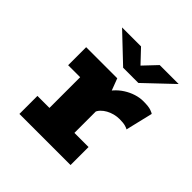

<svg xmlns="http://www.w3.org/2000/svg" viewBox="-183 -862 1017 1017"><g transform="rotate(45 325.0 -354.0)"><path d="M106 0V-135H196V-365H106V-500H339L383 -384V-135H489V0ZM380 -288 323 -320Q323 -355 335.2 -384.8Q347.5 -414.5 368 -438Q388.5 -461.5 414.5 -478Q440.5 -494.5 468.2 -503.2Q496 -512 522 -512Q562.5 -512 580.2 -505.5Q598 -499 601.5 -495.5L565 -343Q561.5 -346.5 545.5 -351.2Q529.5 -356 501 -356Q481 -356 461.8 -351Q442.5 -346 425.8 -336.8Q409 -327.5 397 -315Q385 -302.5 380 -288ZM166.5 -708.5H308.5L378.5 -634.5L448.5 -708.5H590.5L435.5 -561.5H321.5Z"/></g></svg>

Font: Trispace Thin ExtraBold
Style: Regular
Weight: 800
Version: Version 1.210